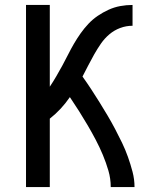

<svg xmlns="http://www.w3.org/2000/svg" viewBox="-20 -755 640 775"><path d="M85 0V-735H181V-405Q195 -426 207.5 -447.5Q220 -469 232 -491Q244 -513 255 -535Q266 -557 278.5 -578.5Q291 -600 305.5 -620.5Q320 -641 337 -659Q354 -677 374.5 -691Q395 -705 418 -715.5Q441 -726 465.5 -730.5Q490 -735 515 -735V-651Q489 -651 465 -642Q441 -633 421.5 -616.5Q402 -600 387.5 -579Q373 -558 360.5 -536Q348 -514 336.5 -491.5Q325 -469 313 -446Q331 -421 348 -395Q365 -369 381.5 -342.5Q398 -316 414 -289Q430 -262 444.5 -234.5Q459 -207 472.5 -179Q486 -151 496.5 -121.5Q507 -92 515 -61.5Q523 -31 523 0H427Q427 -34 417.5 -66.5Q408 -99 395 -130Q382 -161 366.5 -190.5Q351 -220 334 -249Q317 -278 299 -306.5Q281 -335 262 -363Q245 -338 224.5 -316Q204 -294 181 -276V0Z"/></svg>

Font: Iosevka Fixed Curly Md Ex
Style: Regular
Weight: 500
Width: 7
Monospace: yes
Designer: Belleve Invis
Foundry: Belleve Invis
Version: Version 30.1.2